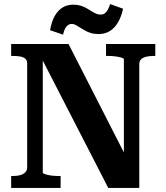

<svg xmlns="http://www.w3.org/2000/svg" viewBox="-20 -927 817 947"><path d="M35 0V-59H46Q66 -59 81 -63.5Q96 -68 105 -77.5Q114 -87 114 -101V-615Q114 -630 105 -637.5Q96 -645 81 -648Q66 -651 46 -651H35V-710H318L612 -134L591 -141V-635Q591 -639 580 -642.5Q569 -646 552 -648.5Q535 -651 517 -651H503V-710H746V-651H735Q716 -651 700.5 -647Q685 -643 676 -634.5Q667 -626 667 -611V0H514L169 -671L191 -667V-75Q191 -72 202 -68Q213 -64 230.5 -61.5Q248 -59 265 -59H279V0ZM467 -759Q445 -759 428.5 -764Q412 -769 399 -776.5Q386 -784 375 -791Q364 -798 354 -803.5Q344 -809 334 -809Q323 -809 314.5 -802.5Q306 -796 300.5 -785Q295 -774 291 -756L227 -778Q234 -819 249 -846.5Q264 -874 287 -889Q310 -904 342 -904Q362 -904 378 -899Q394 -894 407 -886.5Q420 -879 431 -872Q442 -865 453 -860Q464 -855 476 -855Q488 -855 496.5 -861Q505 -867 511.5 -879Q518 -891 523 -907L587 -884Q579 -846 562.5 -817.5Q546 -789 522 -774Q498 -759 467 -759Z"/></svg>

Font: Roboto Serif 28pt SemiBold
Style: Regular
Weight: 600
Designer: Greg Gazdowicz
Foundry: Commercial Type
Version: Version 1.008